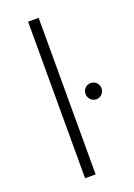

<svg xmlns="http://www.w3.org/2000/svg" viewBox="-143 -799 598 855"><g transform="rotate(-20 156.0 -371.0)"><path d="M106 0H156V-742H106ZM236 -352C236 -331 253 -313 274 -313C295 -313 312 -331 312 -352C312 -373 295 -390 274 -390C253 -390 236 -373 236 -352Z"/></g></svg>

Font: Montserrat Light
Style: Regular
Weight: 300
Designer: Julieta Ulanovsky
Foundry: Julieta Ulanovsky
Version: Version 7.200